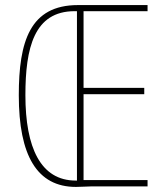

<svg xmlns="http://www.w3.org/2000/svg" viewBox="-20 -734 648 756"><path d="M287 -714C98 -714 54 -571 54 -359C54 -121 126 2 279 2C302 2 321 0 338 0H561V-25H309V-363H548V-388H309V-690H561V-714H343C325 -714 315 -714 287 -714ZM274 -690C278 -690 280 -690 283 -690V-23C280 -23 282 -23 278 -23C140 -23 80 -153 80 -359C80 -545 114 -690 274 -690Z"/></svg>

Font: Noto Sans Bengali ExtraCondensed Thin
Style: Regular
Weight: 100
Width: 2
Designer: Joana Ranito - Universal Thirst; Jelle Bosma - Monotype Design Team
Foundry: Universal Thirst ehf.
Version: Version 3.000